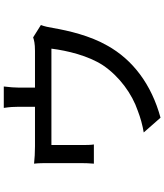

<svg xmlns="http://www.w3.org/2000/svg" viewBox="55 -902 889 1040"><g transform="rotate(-90 500.0 -381.5)"><path d="M774 -246C827 -339 854 -453 869 -540C872 -559 878 -588 885 -605L818 -647C803 -642 785 -637 745 -637H546V-725C546 -750 548 -770 552 -806H436C441 -772 442 -752 442 -729V-637H228C191 -637 165 -639 134 -642C137 -619 137 -585 137 -563V-388C137 -366 136 -339 134 -318H238C235 -335 235 -362 235 -382V-548H757C746 -461 719 -349 667 -269C607 -180 512 -111 420 -80C384 -66 341 -54 303 -48L383 43C563 -6 697 -107 774 -246Z"/></g></svg>

Font: Glow Sans SC Normal Medium
Style: Regular
Weight: 600
Designer: Ryoko NISHIZUKA (kana, bopomofo & ideographs); Paul D. Hunt (Latin, Greek & Cyrillic); Sandoll Communications, Soo-young
Version: Version 0.93